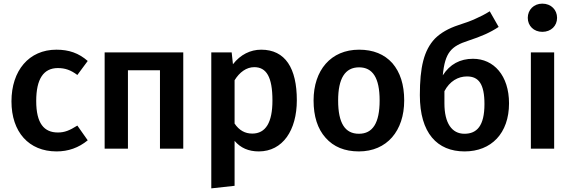

<svg xmlns="http://www.w3.org/2000/svg" viewBox="-20 -817 3142 1055"><path d="M290 -544C139 -544 43 -429 43 -260C43 -92 138 15 291 15C355 15 412 -5 462 -46L405 -127C362 -100 335 -89 298 -89C222 -89 179 -139 179 -262C179 -383 219 -443 298 -443C338 -443 369 -432 405 -405L462 -482C413 -525 359 -544 290 -544Z M987 0V-529H555V0H683V-431H859V0Z M1415 -544C1356 -544 1301 -517 1260 -464L1253 -529H1141V218L1269 204V-43C1302 -4 1346 15 1402 15C1534 15 1611 -102 1611 -266C1611 -442 1548 -544 1415 -544ZM1366 -83C1326 -83 1294 -101 1269 -138V-376C1296 -420 1334 -448 1377 -448C1444 -448 1477 -394 1477 -265C1477 -144 1440 -83 1366 -83Z M1953 -544C1798 -544 1703 -431 1703 -265C1703 -178 1725 -109 1769 -60C1813 -10 1874 15 1952 15C2106 15 2201 -98 2201 -265C2201 -352 2179 -420 2136 -470C2092 -519 2031 -544 1953 -544ZM1953 -447C2028 -447 2066 -389 2066 -265C2066 -141 2028 -82 1952 -82C1876 -82 1838 -140 1838 -265C1838 -386 1876 -447 1953 -447Z M2579 -494C2508 -494 2452 -464 2413 -403C2425 -530 2460 -563 2552 -593C2625 -617 2673 -638 2720 -669L2671 -755C2644 -738 2618 -725 2595 -715C2572 -704 2540 -692 2499 -679C2444 -661 2401 -636 2370 -605C2309 -541 2287 -447 2287 -294C2287 -86 2382 15 2533 15C2679 15 2777 -84 2777 -249C2777 -402 2693 -494 2579 -494ZM2532 -82C2463 -82 2422 -140 2422 -249V-316C2451 -371 2497 -397 2546 -397C2610 -397 2642 -356 2642 -245C2642 -125 2600 -82 2532 -82Z M2960 -797C2913 -797 2880 -763 2880 -719C2880 -675 2913 -642 2960 -642C3008 -642 3041 -675 3041 -719C3041 -763 3008 -797 2960 -797ZM2897 -529V0H3025V-529Z"/></svg>

Font: Fira Sans Medium
Style: Regular
Weight: 500
Designer: Carrois Corporate & Edenspiekermann AG
Foundry: Carrois Corporate GbR & Edenspiekermann AG
Version: Version 4.203